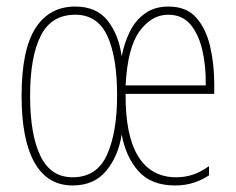

<svg xmlns="http://www.w3.org/2000/svg" viewBox="-20 -557 722 587"><path d="M495 -537Q550 -537 580 -503Q610 -469 622.5 -415Q635 -361 635 -301V-270H364Q363 -143 402.5 -79Q442 -15 519 -15Q544 -15 568 -22.5Q592 -30 619 -49V-21Q598 -7 572.5 1.5Q547 10 515 10Q443 10 404 -33Q365 -76 352 -146Q342 -80 305 -35Q268 10 202 10Q125 10 85.5 -60Q46 -130 46 -264Q46 -405 88.5 -471Q131 -537 210 -537Q275 -537 309 -494Q343 -451 352 -385Q360 -426 377 -460.5Q394 -495 423.5 -516Q453 -537 495 -537ZM210 -512Q137 -512 104.5 -447.5Q72 -383 72 -264Q72 -146 103.5 -80.5Q135 -15 202 -15Q276 -15 307 -83.5Q338 -152 338 -265Q338 -383 308 -447.5Q278 -512 210 -512ZM494 -512Q444 -512 407 -462Q370 -412 364 -296H609Q610 -355 598.5 -404Q587 -453 562 -482.5Q537 -512 494 -512Z"/></svg>

Font: Noto Sans Sinhala UI ExtraCondensed Thin
Style: Regular
Weight: 100
Width: 2
Designer: Jelle Bosma - Monotype Design Team
Foundry: Monotype Imaging Inc.
Version: Version 2.006; ttfautohint (v1.8.4.7-5d5b)